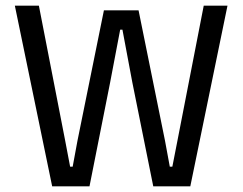

<svg xmlns="http://www.w3.org/2000/svg" viewBox="-20 -659 858 679"><path d="M164.5 0 32.5 -639H117.5L210.5 -161.5L228 -69.5H237L254 -161.5L347.5 -622.5H470L563.5 -161.5L580.5 -69.5H589.5L607.5 -161.5L700.5 -639H784.5L653 0H522L448 -367.5L413 -554H405L369.5 -367.5L296.5 0Z"/></svg>

Font: Anek Gurmukhi Medium
Style: Regular
Weight: 400
Version: Version 1.003